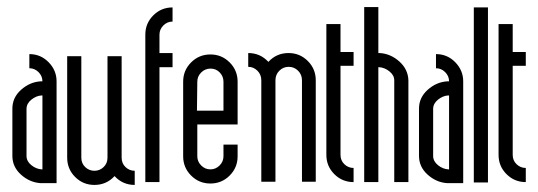

<svg xmlns="http://www.w3.org/2000/svg" viewBox="-20 -512 1522 543"><path d="M55 -71Q55 -56 68.5 -45Q82 -34 98 -33H100V-242H97Q82 -241 68.5 -230Q55 -219 55 -204ZM140 -282V6H95Q64 4 39.5 -18Q15 -40 15 -71V-205Q15 -236 39.5 -258Q64 -280 95 -282H100Q100 -297 89 -308Q78 -319 63 -319V-359Q95 -359 117.5 -336Q140 -313 140 -282Z M324 -66Q324 -50 335 -39.5Q346 -29 361 -29V11Q327 11 304 -14Q281 11 247 11Q215 11 192.5 -11.5Q170 -34 170 -66V-353H210V-66Q210 -50 221 -39.5Q232 -29 247 -29Q262 -29 273 -39.5Q284 -50 284 -66V-353H324Z M391 -414Q391 -446 413.5 -468.5Q436 -491 468 -491V-451Q453 -451 442 -440Q431 -429 431 -414V-362H468V-322H431V3H391Z M538 -281 537 -199H612V-281Q612 -296 601.5 -307Q591 -318 575.5 -318Q560 -318 549 -307Q538 -296 538 -281ZM652 -281V-160H538V-70Q538 -55 549 -44Q560 -33 575 -33Q590 -33 601 -44Q612 -55 612 -70V-103H652V-70Q652 -38 629.5 -15.5Q607 7 575 7Q543 7 520.5 -15.5Q498 -38 498 -70V-281Q498 -313 520.5 -335.5Q543 -358 575 -358Q607 -358 629.5 -335.5Q652 -313 652 -281Z M796 -362Q828 -362 850.5 -339.5Q873 -317 873 -285V2H834V-285Q834 -301 823 -312Q812 -323 796.5 -323Q781 -323 770 -312Q759 -301 759 -285V2H719V-285Q719 -301 708 -312Q697 -323 682 -323V-362Q716 -362 739 -337Q762 -362 796 -362Z M943 -444V-365H980V-326H943V-74Q943 -58 954 -47.5Q965 -37 980 -37V3Q948 3 925.5 -19.5Q903 -42 903 -74V-444Z M1054 -362Q1085 -360 1109.5 -338Q1134 -316 1135 -285V3H1095V-285Q1095 -299 1081.5 -310Q1068 -321 1052 -322H1050V3H1010V-492H1050V-362Z M1205 -71Q1205 -56 1218.5 -45Q1232 -34 1248 -33H1250V-242H1247Q1232 -241 1218.5 -230Q1205 -219 1205 -204ZM1290 -282V6H1245Q1214 4 1189.5 -18Q1165 -40 1165 -71V-205Q1165 -236 1189.5 -258Q1214 -280 1245 -282H1250Q1250 -297 1239 -308Q1228 -319 1213 -319V-359Q1245 -359 1267.5 -336Q1290 -313 1290 -282Z M1320 4V-491H1360V4Z M1430 -444V-365H1467V-326H1430V-74Q1430 -58 1441 -47.5Q1452 -37 1467 -37V3Q1435 3 1412.5 -19.5Q1390 -42 1390 -74V-444Z"/></svg>

Font: RIT Chingam
Style: Regular
Weight: 400
Version: Version 1.2.1